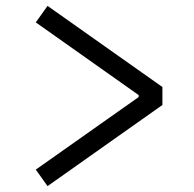

<svg xmlns="http://www.w3.org/2000/svg" viewBox="-20 -651 660 652"><path d="M141.5 -19 531.5 -294.5V-355.5L141.5 -631L101.5 -575L451 -328V-321.5L101.5 -75Z"/></svg>

Font: Monaspace Krypton Light
Style: Regular
Weight: 300
Designer: Riley Cran & the Lettermatic Team
Foundry: Lettermatic
Version: Version 1.101 (Monaspace Krypton)